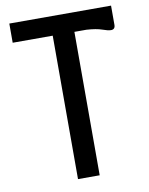

<svg xmlns="http://www.w3.org/2000/svg" viewBox="-87 -843 704 907"><g transform="rotate(-10 265.0 -390.0)"><path d="M509 -689V-688Q509 -666 489 -666Q475 -666 448.5 -675.5Q422 -685 375 -688H317V0H213V-688H21V-780H509V-695Z"/></g></svg>

Font: Coupeur_Texte
Style: Regular
Weight: 400
Designer: Léa Rolland
Version: Version 1.000;PS 001.000;hotconv 1.0.88;makeotf.lib2.5.64775